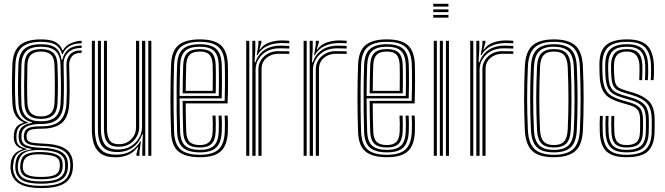

<svg xmlns="http://www.w3.org/2000/svg" viewBox="-20 -813 3473 1002"><path d="M195.2 168.5Q117.5 168.5 78.6 144.1Q39.8 119.8 35.2 68.2Q34.8 61.2 35 54Q35.2 46.8 36.2 39.2Q41.5 -17.5 96.8 -32.5V-36Q56.2 -47.8 52.5 -87.2Q52 -92.2 52.1 -98.5Q52.2 -104.8 52.5 -110Q54 -133.8 64.8 -149.1Q75.5 -164.5 102.2 -172V-175.5Q79 -183.5 62.9 -208Q46.8 -232.5 44.8 -272Q42.2 -319.8 42.4 -369.5Q42.5 -419.2 44.5 -474.8Q47.5 -545.8 83.2 -576.6Q119 -607.5 194.2 -607.5Q244.5 -607.5 270.1 -593.2Q295.8 -579 305.5 -550.8H308.8Q322.8 -576.5 352.5 -588.5Q382.2 -600.5 406 -600V-587Q365.8 -587.2 340.9 -571.1Q316 -555 307.5 -530.2H303.8Q295.5 -563 270.5 -578.9Q245.5 -594.8 194.2 -594.8Q127.8 -594.8 95.4 -567.1Q63 -539.5 60.5 -475.2Q58.2 -418 58.1 -371Q58 -324 60.5 -273.5Q62.8 -229.8 80 -206Q97.2 -182.2 125 -175V-171.5Q93.5 -164 80.5 -149.8Q67.5 -135.5 66 -110Q65 -99 66 -87Q67.5 -66 78.6 -55Q89.8 -44 118.5 -36V-32.5Q84 -25 68.6 -8.4Q53.2 8.2 49.8 39.2Q48.5 47.2 47.9 53Q47.2 58.8 48.2 68Q52.8 113.8 86.6 135.4Q120.5 157 195.2 157Q271.8 157 306.9 135Q342 113 346.5 64Q348 49 346 33Q341.2 -9.8 306.6 -29.4Q272 -49 197.8 -51.5Q149.2 -53.2 129.4 -61.2Q109.5 -69.2 106 -87Q103.2 -99.8 104.8 -110.2Q108.5 -135.5 128.4 -144.8Q148.2 -154 194.5 -153.8Q264.5 -153.2 294.1 -183.8Q323.8 -214.2 326.8 -273.8Q328.5 -310 328.8 -339.1Q329 -368.2 328.4 -399.6Q327.8 -431 326.8 -474.2Q325.8 -508.2 346.1 -529.6Q366.5 -551 406 -550V-537.2Q371.5 -537.8 355.9 -519Q340.2 -500.2 341 -471.5Q342.2 -418.5 343.2 -373.9Q344.2 -329.2 341.5 -273.2Q338 -202.5 303.2 -171.9Q268.5 -141.2 194.2 -141.2Q155.2 -141.2 138.1 -134.8Q121 -128.2 119 -108Q118.8 -106.8 118.8 -100.5Q118.8 -94.2 119.5 -91.2Q122.2 -76 139.2 -70.8Q156.2 -65.5 198 -64Q279 -61.8 317.6 -38.6Q356.2 -15.5 360.2 33.5Q361.5 49 360.5 64Q356.2 118.2 317.1 143.4Q278 168.5 195.2 168.5ZM195.2 145.8Q126.5 145.8 95.4 127.6Q64.2 109.5 60.2 68Q59.5 60 59.9 53.6Q60.2 47.2 61.2 39Q64.5 6.5 83.4 -10.4Q102.2 -27.2 143.5 -32.8V-36.2Q111.2 -40.5 96 -52.2Q80.8 -64 78 -87Q77.2 -93 77.2 -98.9Q77.2 -104.8 77.5 -110.2Q80.2 -161.5 147.5 -172V-175Q115 -181.8 96.6 -205.4Q78.2 -229 76 -274.5Q73.8 -318.5 73.9 -368.1Q74 -417.8 76 -474.2Q78.2 -532.8 107.2 -557.5Q136.2 -582.2 194.2 -582.2Q246 -582.2 270.8 -562.9Q295.5 -543.5 301.2 -499.8H304.8Q313.8 -536.8 337.9 -555.9Q362 -575 406 -575.5V-562.5Q360.5 -563.2 335.5 -538.4Q310.5 -513.5 312 -475.5Q313.5 -421.5 313.6 -371.2Q313.8 -321 311.8 -275Q308.8 -217.5 280.6 -191.6Q252.5 -165.8 194 -166Q151 -166.2 123.4 -154.4Q95.8 -142.5 92.5 -112.5Q90.8 -99.2 92.5 -87.5Q96 -61.2 121.6 -52.4Q147.2 -43.5 197.5 -41.8Q262.8 -39.8 296.1 -22.4Q329.5 -5 333.8 32.8Q334.5 40 334.8 47.9Q335 55.8 334.2 64Q330.5 109.2 295.9 127.5Q261.2 145.8 195.2 145.8ZM194.2 -180Q243.8 -180 268.8 -202.2Q293.8 -224.5 296.2 -274.8Q298.5 -324.2 298.1 -371.5Q297.8 -418.8 295.8 -475.2Q294 -526.8 268.6 -548Q243.2 -569.2 194.2 -569.2Q140.2 -569.2 116.8 -545.6Q93.2 -522 91.8 -473.8Q90.2 -416.5 90.1 -371.4Q90 -326.2 91.8 -273Q93.8 -224.5 119 -202.2Q144.2 -180 194.2 -180ZM194.2 -192.5Q150.2 -192.5 129.6 -212.8Q109 -233 107.5 -275.2Q105.8 -322.8 105.9 -370.5Q106 -418.2 107.5 -473Q108.8 -518 129.9 -537.4Q151 -556.8 194.2 -556.8Q236.5 -556.8 257.5 -537.5Q278.5 -518.2 280 -475.2Q282 -417.8 282.2 -370.6Q282.5 -323.5 280.2 -275.8Q278.2 -232 257.1 -212.2Q236 -192.5 194.2 -192.5ZM194.2 -205.2Q227.2 -205.2 245 -222Q262.8 -238.8 264.5 -276.8Q268.2 -362.2 264.2 -474.8Q262.8 -512.8 244.6 -528.4Q226.5 -544 194.2 -544Q160.2 -544 142.2 -527.8Q124.2 -511.5 123 -472.5Q121.8 -421.5 121.5 -373.4Q121.2 -325.2 123 -275.8Q124.8 -238.8 142.1 -222Q159.5 -205.2 194.2 -205.2ZM195.2 133.8Q262.5 133.8 290 115.8Q317.5 97.8 319.5 65.5Q320.2 55.2 320.1 48.6Q320 42 319 33Q316 4.2 288.8 -11.2Q261.5 -26.8 197.2 -29.8Q136.8 -32.8 108.5 -16.2Q80.2 0.2 74.5 39.8Q73.5 46.8 73 53.4Q72.5 60 73.5 69Q77.2 103.8 106.2 118.8Q135.2 133.8 195.2 133.8ZM195.2 122.5Q139.8 122.5 114.4 109.8Q89 97 86 68.2Q84.5 57.2 87.2 39Q92 2.8 118.8 -9.2Q145.5 -21.2 199 -19.5Q251.8 -17.5 277.2 -5.1Q302.8 7.2 306 33.2Q307.2 44 307.2 50.4Q307.2 56.8 306.2 64.2Q303.2 95.5 277.4 109Q251.5 122.5 195.2 122.5ZM195.2 110.5Q243.2 110.5 265.9 100Q288.5 89.5 291.5 64Q293.8 47.5 291 33.2Q288.5 13.8 267.1 4.5Q245.8 -4.8 197.5 -7.2Q148.8 -10 126.5 1.9Q104.2 13.8 100.8 39Q97.2 53.2 99.8 68.2Q102.5 90 124.5 100.2Q146.5 110.5 195.2 110.5Z M583 7.8Q528.2 7.8 502 -14.5Q475.8 -36.8 467.6 -69.4Q459.5 -102 459.5 -133V-600H475.2V-135.2Q475.2 -106 482.6 -76Q490 -46 513.9 -25.9Q537.8 -5.8 587.2 -5.8Q632 -5.8 663 -24.8Q694 -43.8 711.8 -75.5H715.5L707.8 -20.5V0H692V-9.5L701.2 -45.2H698Q677.5 -17 648.2 -4.6Q619 7.8 583 7.8ZM754 0V-600H769.8V0ZM599.2 -47.2Q564.2 -47.2 548 -62.2Q531.8 -77.2 527.1 -98.6Q522.5 -120 522.5 -139.5V-600H538.2V-140.2Q538.2 -109.8 549.6 -85.1Q561 -60.5 601.2 -60.5Q639 -60.5 664.5 -85.9Q690 -111.2 690 -149V-600H706.5V-150Q706.5 -109 677 -78.1Q647.5 -47.2 599.2 -47.2ZM591.2 -19.5Q537.5 -19.8 514.2 -48.8Q491 -77.8 491 -136V-600H506.8V-137.5Q506.8 -87.2 526.5 -60Q546.2 -32.8 595.8 -32.8Q634.5 -32.8 662.6 -49.9Q690.8 -67 706 -94Q721.2 -121 721.2 -150.8V-600H738V0H722.5V-44L725.5 -111.8H721.5Q706.8 -68 672.9 -43.6Q639 -19.2 591.2 -19.5Z M1023.5 7.5Q949.2 7.5 912.5 -21.5Q875.8 -50.5 872.8 -121.8Q869.5 -210.2 869.6 -304.5Q869.8 -398.8 872.8 -477Q876 -549 912.5 -578.2Q949 -607.5 1022.8 -607.5Q1097.2 -607.5 1131.5 -577.9Q1165.8 -548.2 1169 -478.5Q1169.2 -471 1169.6 -448.5Q1170 -426 1170 -395.5Q1170 -365 1169.5 -332.8Q1169 -300.5 1167.8 -273.5H949.2Q949.2 -233.5 949.9 -198.8Q950.5 -164 951.8 -126.8Q953.2 -89 969.9 -72.5Q986.5 -56 1023.5 -56Q1055 -56 1071.4 -71.4Q1087.8 -86.8 1089.8 -126Q1090.8 -143.8 1090.5 -167.5Q1090.2 -191.2 1089 -209.8H1105Q1106.2 -188.2 1106.2 -164.4Q1106.2 -140.5 1105.5 -125.5Q1103.2 -81.5 1084.1 -62.4Q1065 -43.2 1023.5 -43.2Q978 -43.2 957.9 -62.8Q937.8 -82.2 936 -126.2Q934.5 -167 933.9 -208.2Q933.2 -249.5 933 -286.5H1152.5Q1153.8 -322.2 1154 -362.9Q1154.2 -403.5 1153.9 -435.5Q1153.5 -467.5 1153 -477.8Q1150.2 -540.5 1120 -567.6Q1089.8 -594.8 1022.8 -594.8Q956.8 -594.8 924 -568Q891.2 -541.2 888.5 -474.8Q886.8 -428.8 886 -368.2Q885.2 -307.8 885.9 -244.1Q886.5 -180.5 888.5 -124.8Q891 -61.2 922 -33.2Q953 -5.2 1023.5 -5.2Q1089 -5.2 1119.5 -32.5Q1150 -59.8 1153 -123.8Q1153.8 -139.5 1153.8 -165Q1153.8 -190.5 1152.2 -209.8H1168Q1169.5 -190.5 1169.6 -164.8Q1169.8 -139 1169 -123Q1165.5 -53 1131.6 -22.8Q1097.8 7.5 1023.5 7.5ZM1023.5 -17.8Q965 -17.8 935.8 -41.5Q906.5 -65.2 904.2 -124.5Q902.5 -173.5 901.9 -235Q901.2 -296.5 901.8 -359.1Q902.2 -421.8 904.2 -473.8Q906.8 -533.8 935.5 -558Q964.2 -582.2 1022.8 -582.2Q1081.5 -582.2 1108.1 -557.9Q1134.8 -533.5 1137.2 -477.5Q1137.5 -468 1138 -439.9Q1138.5 -411.8 1138.4 -374.2Q1138.2 -336.8 1137 -299.5H917.2Q917.2 -255.2 918 -209.4Q918.8 -163.5 920.2 -125.5Q922.2 -73.5 947 -52.1Q971.8 -30.8 1023.5 -30.8Q1072.5 -30.8 1095.8 -52.2Q1119 -73.8 1121.5 -124.8Q1122.2 -140.2 1122.1 -165.1Q1122 -190 1120.8 -209.8H1136.5Q1138 -189.5 1138 -164.9Q1138 -140.2 1137.2 -124.2Q1134.2 -67.2 1107.9 -42.5Q1081.5 -17.8 1023.5 -17.8ZM917.2 -312.5H1121.5Q1122.5 -345.8 1122.5 -379.5Q1122.5 -413.2 1122.2 -439.5Q1122 -465.8 1121.5 -476.5Q1119.2 -526 1096.4 -547.6Q1073.5 -569.2 1022.8 -569.2Q970.2 -569.2 946.2 -547Q922.2 -524.8 920.2 -473Q918.8 -436.2 918.1 -394.2Q917.5 -352.2 917.2 -312.5ZM933.2 -325.8Q933.2 -353.8 934 -394.8Q934.8 -435.8 936 -472.2Q937.8 -517.8 958.1 -537.2Q978.5 -556.8 1022.8 -556.8Q1065.2 -556.8 1084.5 -538Q1103.8 -519.2 1105.5 -476Q1106 -465.5 1106.4 -441.4Q1106.8 -417.2 1106.6 -386.6Q1106.5 -356 1105.8 -325.8ZM949.2 -338.8H1090Q1091 -383.8 1090.6 -423Q1090.2 -462.2 1089.8 -475Q1088.2 -510.2 1073.5 -527.1Q1058.8 -544 1022.8 -544Q985.5 -544 969.4 -526.8Q953.2 -509.5 951.8 -471.8Q950.5 -436.5 950 -404.1Q949.5 -371.8 949.2 -338.8Z M1319.5 -524.5 1328.5 -579.5V-600H1344.2V-590.5L1333.8 -554.8H1336.8Q1354.5 -580.2 1385.6 -591.1Q1416.8 -602 1449.5 -602Q1469.2 -602 1489.8 -600.2V-586.8Q1472.5 -588.2 1449 -588.2Q1406 -588.2 1373.4 -572.4Q1340.8 -556.5 1323 -524.5ZM1296.8 0V-600H1312.5V-556L1308.5 -488.2H1313Q1327.2 -530.5 1361.2 -552.6Q1395.2 -574.8 1442.2 -574.8Q1454.8 -574.8 1468.5 -574.1Q1482.2 -573.5 1489.8 -573V-559.5Q1480 -560 1465 -560.4Q1450 -560.8 1438.2 -560.8Q1399.2 -560.8 1371.4 -544.8Q1343.5 -528.8 1328.6 -503.1Q1313.8 -477.5 1313.8 -449V0ZM1265 0V-600H1281V0ZM1328.5 0V-450Q1328.5 -491.5 1358.4 -518.8Q1388.2 -546 1433 -546Q1465.2 -546 1489.8 -545.2V-531.8Q1478 -532 1462.8 -532.2Q1447.5 -532.5 1433 -532.5Q1396.5 -532.5 1370.8 -510.9Q1345 -489.2 1345 -451V0Z M1619 -524.5 1628 -579.5V-600H1643.8V-590.5L1633.2 -554.8H1636.2Q1654 -580.2 1685.1 -591.1Q1716.2 -602 1749 -602Q1768.8 -602 1789.2 -600.2V-586.8Q1772 -588.2 1748.5 -588.2Q1705.5 -588.2 1672.9 -572.4Q1640.2 -556.5 1622.5 -524.5ZM1596.2 0V-600H1612V-556L1608 -488.2H1612.5Q1626.8 -530.5 1660.8 -552.6Q1694.8 -574.8 1741.8 -574.8Q1754.2 -574.8 1768 -574.1Q1781.8 -573.5 1789.2 -573V-559.5Q1779.5 -560 1764.5 -560.4Q1749.5 -560.8 1737.8 -560.8Q1698.8 -560.8 1670.9 -544.8Q1643 -528.8 1628.1 -503.1Q1613.2 -477.5 1613.2 -449V0ZM1564.5 0V-600H1580.5V0ZM1628 0V-450Q1628 -491.5 1657.9 -518.8Q1687.8 -546 1732.5 -546Q1764.8 -546 1789.2 -545.2V-531.8Q1777.5 -532 1762.2 -532.2Q1747 -532.5 1732.5 -532.5Q1696 -532.5 1670.2 -510.9Q1644.5 -489.2 1644.5 -451V0Z M1999.5 7.5Q1925.2 7.5 1888.5 -21.5Q1851.8 -50.5 1848.8 -121.8Q1845.5 -210.2 1845.6 -304.5Q1845.8 -398.8 1848.8 -477Q1852 -549 1888.5 -578.2Q1925 -607.5 1998.8 -607.5Q2073.2 -607.5 2107.5 -577.9Q2141.8 -548.2 2145 -478.5Q2145.2 -471 2145.6 -448.5Q2146 -426 2146 -395.5Q2146 -365 2145.5 -332.8Q2145 -300.5 2143.8 -273.5H1925.2Q1925.2 -233.5 1925.9 -198.8Q1926.5 -164 1927.8 -126.8Q1929.2 -89 1945.9 -72.5Q1962.5 -56 1999.5 -56Q2031 -56 2047.4 -71.4Q2063.8 -86.8 2065.8 -126Q2066.8 -143.8 2066.5 -167.5Q2066.2 -191.2 2065 -209.8H2081Q2082.2 -188.2 2082.2 -164.4Q2082.2 -140.5 2081.5 -125.5Q2079.2 -81.5 2060.1 -62.4Q2041 -43.2 1999.5 -43.2Q1954 -43.2 1933.9 -62.8Q1913.8 -82.2 1912 -126.2Q1910.5 -167 1909.9 -208.2Q1909.2 -249.5 1909 -286.5H2128.5Q2129.8 -322.2 2130 -362.9Q2130.2 -403.5 2129.9 -435.5Q2129.5 -467.5 2129 -477.8Q2126.2 -540.5 2096 -567.6Q2065.8 -594.8 1998.8 -594.8Q1932.8 -594.8 1900 -568Q1867.2 -541.2 1864.5 -474.8Q1862.8 -428.8 1862 -368.2Q1861.2 -307.8 1861.9 -244.1Q1862.5 -180.5 1864.5 -124.8Q1867 -61.2 1898 -33.2Q1929 -5.2 1999.5 -5.2Q2065 -5.2 2095.5 -32.5Q2126 -59.8 2129 -123.8Q2129.8 -139.5 2129.8 -165Q2129.8 -190.5 2128.2 -209.8H2144Q2145.5 -190.5 2145.6 -164.8Q2145.8 -139 2145 -123Q2141.5 -53 2107.6 -22.8Q2073.8 7.5 1999.5 7.5ZM1999.5 -17.8Q1941 -17.8 1911.8 -41.5Q1882.5 -65.2 1880.2 -124.5Q1878.5 -173.5 1877.9 -235Q1877.2 -296.5 1877.8 -359.1Q1878.2 -421.8 1880.2 -473.8Q1882.8 -533.8 1911.5 -558Q1940.2 -582.2 1998.8 -582.2Q2057.5 -582.2 2084.1 -557.9Q2110.8 -533.5 2113.2 -477.5Q2113.5 -468 2114 -439.9Q2114.5 -411.8 2114.4 -374.2Q2114.2 -336.8 2113 -299.5H1893.2Q1893.2 -255.2 1894 -209.4Q1894.8 -163.5 1896.2 -125.5Q1898.2 -73.5 1923 -52.1Q1947.8 -30.8 1999.5 -30.8Q2048.5 -30.8 2071.8 -52.2Q2095 -73.8 2097.5 -124.8Q2098.2 -140.2 2098.1 -165.1Q2098 -190 2096.8 -209.8H2112.5Q2114 -189.5 2114 -164.9Q2114 -140.2 2113.2 -124.2Q2110.2 -67.2 2083.9 -42.5Q2057.5 -17.8 1999.5 -17.8ZM1893.2 -312.5H2097.5Q2098.5 -345.8 2098.5 -379.5Q2098.5 -413.2 2098.2 -439.5Q2098 -465.8 2097.5 -476.5Q2095.2 -526 2072.4 -547.6Q2049.5 -569.2 1998.8 -569.2Q1946.2 -569.2 1922.2 -547Q1898.2 -524.8 1896.2 -473Q1894.8 -436.2 1894.1 -394.2Q1893.5 -352.2 1893.2 -312.5ZM1909.2 -325.8Q1909.2 -353.8 1910 -394.8Q1910.8 -435.8 1912 -472.2Q1913.8 -517.8 1934.1 -537.2Q1954.5 -556.8 1998.8 -556.8Q2041.2 -556.8 2060.5 -538Q2079.8 -519.2 2081.5 -476Q2082 -465.5 2082.4 -441.4Q2082.8 -417.2 2082.6 -386.6Q2082.5 -356 2081.8 -325.8ZM1925.2 -338.8H2066Q2067 -383.8 2066.6 -423Q2066.2 -462.2 2065.8 -475Q2064.2 -510.2 2049.5 -527.1Q2034.8 -544 1998.8 -544Q1961.5 -544 1945.4 -526.8Q1929.2 -509.5 1927.8 -471.8Q1926.5 -436.5 1926 -404.1Q1925.5 -371.8 1925.2 -338.8Z M2241 -778.5V-793H2320.2V-778.5ZM2241 -749.8V-764H2320.2V-749.8ZM2241 -720.8V-735.2H2320.2V-720.8ZM2307.2 0V-600H2323V0ZM2243.8 0V-600H2259.8V0ZM2275.5 0V-600H2291.2V0Z M2488.5 -524.5 2497.5 -579.5V-600H2513.2V-590.5L2502.8 -554.8H2505.8Q2523.5 -580.2 2554.6 -591.1Q2585.8 -602 2618.5 -602Q2638.2 -602 2658.8 -600.2V-586.8Q2641.5 -588.2 2618 -588.2Q2575 -588.2 2542.4 -572.4Q2509.8 -556.5 2492 -524.5ZM2465.8 0V-600H2481.5V-556L2477.5 -488.2H2482Q2496.2 -530.5 2530.2 -552.6Q2564.2 -574.8 2611.2 -574.8Q2623.8 -574.8 2637.5 -574.1Q2651.2 -573.5 2658.8 -573V-559.5Q2649 -560 2634 -560.4Q2619 -560.8 2607.2 -560.8Q2568.2 -560.8 2540.4 -544.8Q2512.5 -528.8 2497.6 -503.1Q2482.8 -477.5 2482.8 -449V0ZM2434 0V-600H2450V0ZM2497.5 0V-450Q2497.5 -491.5 2527.4 -518.8Q2557.2 -546 2602 -546Q2634.2 -546 2658.8 -545.2V-531.8Q2647 -532 2631.8 -532.2Q2616.5 -532.5 2602 -532.5Q2565.5 -532.5 2539.8 -510.9Q2514 -489.2 2514 -451V0Z M2870.8 7.5Q2792.8 7.5 2757.8 -25.4Q2722.8 -58.2 2719 -133Q2715.5 -212.8 2715.2 -294.8Q2715 -376.8 2719 -466.8Q2722.8 -544.5 2759.5 -576Q2796.2 -607.5 2870.8 -607.5Q2947 -607.5 2982.8 -575.2Q3018.5 -543 3022 -466.2Q3025.8 -381.5 3025.8 -296.9Q3025.8 -212.2 3022 -133Q3018.2 -55 2981.4 -23.8Q2944.5 7.5 2870.8 7.5ZM2870.8 -5.2Q2938.5 -5.2 2970.6 -34.5Q3002.8 -63.8 3006.2 -134Q3009.8 -208 3010 -291Q3010.2 -374 3006.2 -465.8Q3003 -536.2 2970.8 -565.5Q2938.5 -594.8 2870.8 -594.8Q2802.5 -594.8 2770.4 -565.2Q2738.2 -535.8 2735 -465.8Q2730.8 -373 2731 -293Q2731.2 -213 2735 -134Q2738 -64.5 2770 -34.9Q2802 -5.2 2870.8 -5.2ZM2870.8 -17.8Q2809 -17.8 2781.4 -45.1Q2753.8 -72.5 2750.8 -134.8Q2747 -216.5 2746.8 -295.5Q2746.5 -374.5 2750.8 -464.8Q2753.8 -529 2782.4 -555.6Q2811 -582.2 2870.8 -582.2Q2930 -582.2 2958.8 -555.9Q2987.5 -529.5 2990.2 -465.2Q2994 -380.5 2994.1 -299.8Q2994.2 -219 2990.2 -134.8Q2987.2 -71 2958.8 -44.4Q2930.2 -17.8 2870.8 -17.8ZM2870.8 -30.8Q2923.5 -30.8 2947.6 -55.1Q2971.8 -79.5 2974.5 -136Q2978.2 -215.2 2978.4 -293.5Q2978.5 -371.8 2974.5 -464Q2972 -522.5 2946.8 -545.9Q2921.5 -569.2 2870.8 -569.2Q2817 -569.2 2793.1 -544.6Q2769.2 -520 2766.5 -463.8Q2762.8 -378.8 2762.6 -300.6Q2762.5 -222.5 2766.5 -135.2Q2769.2 -78.2 2793.9 -54.5Q2818.5 -30.8 2870.8 -30.8ZM2870.8 -43.2Q2826 -43.2 2805.4 -64.8Q2784.8 -86.2 2782.5 -135.2Q2778.5 -221.5 2778.5 -298.8Q2778.5 -376 2782.5 -463.5Q2784.8 -514.5 2805.9 -535.6Q2827 -556.8 2870.8 -556.8Q2915.5 -556.8 2936 -535.1Q2956.5 -513.5 2958.8 -463.2Q2962.8 -369 2962.5 -290.8Q2962.2 -212.5 2958.8 -136.5Q2956.5 -86 2935.8 -64.6Q2915 -43.2 2870.8 -43.2ZM2870.8 -56Q2907.2 -56 2924 -74.9Q2940.8 -93.8 2942.8 -137Q2946.5 -217.8 2946.6 -293.2Q2946.8 -368.8 2942.8 -462.8Q2941 -505.5 2924.5 -524.8Q2908 -544 2870.8 -544Q2833.8 -544 2817 -525Q2800.2 -506 2798.2 -463.2Q2794.5 -375.5 2794.4 -299.5Q2794.2 -223.5 2798.2 -135.8Q2800.2 -93.5 2817.1 -74.8Q2834 -56 2870.8 -56Z M3249.2 -43.2Q3210.2 -43.2 3191.2 -61.6Q3172.2 -80 3170.8 -125.2Q3170.2 -148 3170 -167.4Q3169.8 -186.8 3170.8 -208H3185.8Q3184.8 -186.5 3185 -167.9Q3185.2 -149.2 3186 -125.8Q3187 -88.2 3201.9 -72.1Q3216.8 -56 3249.2 -56Q3285.2 -56 3301.9 -71Q3318.5 -86 3319.8 -122.2Q3320.8 -144.5 3320.6 -155.2Q3320.5 -166 3320.5 -186.2Q3320.5 -224 3307.9 -239.8Q3295.2 -255.5 3268 -263.5L3220.5 -277.5Q3183.2 -288.5 3159.4 -303.5Q3135.5 -318.5 3123.4 -345.6Q3111.2 -372.8 3109.2 -420.5Q3108.5 -440.8 3108.4 -452Q3108.2 -463.2 3108.2 -477.2Q3108.2 -548.8 3143.8 -578.1Q3179.2 -607.5 3252.5 -607.5Q3323.5 -607.5 3355.8 -577.1Q3388 -546.8 3392.5 -477.2Q3393.2 -465.5 3393 -440.5Q3392.8 -415.5 3390.8 -394.8H3376Q3377.8 -416.8 3377.9 -441.1Q3378 -465.5 3377.2 -476.8Q3373.8 -538.8 3345 -566.8Q3316.2 -594.8 3252.5 -594.8Q3184 -594.8 3153.8 -566.5Q3123.5 -538.2 3123.5 -475.8Q3123.2 -463.8 3123.4 -451.2Q3123.5 -438.8 3124.5 -420.8Q3126.8 -375.2 3138.1 -350.5Q3149.5 -325.8 3170.9 -313Q3192.2 -300.2 3225 -290.5L3272 -276.5Q3305 -266.8 3320.4 -248Q3335.8 -229.2 3335.8 -186.2Q3335.8 -164 3335.9 -153.9Q3336 -143.8 3335 -121.5Q3333.5 -81.2 3314.4 -62.2Q3295.2 -43.2 3249.2 -43.2ZM3249.2 -17.8Q3194.2 -17.8 3168.5 -42Q3142.8 -66.2 3140.5 -124.2Q3139.8 -145 3139.6 -166.6Q3139.5 -188.2 3140.8 -208H3155.8Q3154.8 -188.2 3154.9 -167.1Q3155 -146 3155.8 -124.8Q3157.5 -73 3180 -51.9Q3202.5 -30.8 3249.2 -30.8Q3300.8 -30.8 3324.6 -51.4Q3348.5 -72 3350.2 -122Q3351 -140 3350.9 -153.9Q3350.8 -167.8 3350.8 -186.2Q3350.8 -237 3331.4 -257.9Q3312 -278.8 3275.8 -289.5L3229.2 -303Q3200.8 -311.5 3181.5 -322.5Q3162.2 -333.5 3151.9 -356Q3141.5 -378.5 3139.5 -420.8Q3138.8 -436.8 3138.6 -450Q3138.5 -463.2 3138.5 -475.5Q3138.8 -533 3166.2 -557.6Q3193.8 -582.2 3252.5 -582.2Q3309.8 -582.2 3334.5 -556.2Q3359.2 -530.2 3362.2 -476Q3363 -462.8 3362.8 -438.5Q3362.5 -414.2 3360.8 -394.8H3346Q3347.2 -414 3347.5 -439.9Q3347.8 -465.8 3347.2 -474.2Q3344.8 -525.5 3322 -547.4Q3299.2 -569.2 3252.5 -569.2Q3200.5 -569.2 3177.9 -547Q3155.2 -524.8 3154 -476.2Q3153.5 -458.2 3153.9 -447.6Q3154.2 -437 3155 -421Q3156.5 -382.8 3165.1 -362.9Q3173.8 -343 3190.6 -333.2Q3207.5 -323.5 3233.2 -316L3279.5 -302.2Q3322.8 -289.5 3344.5 -265.4Q3366.2 -241.2 3366.2 -186.2Q3366.2 -170.8 3366.2 -156.1Q3366.2 -141.5 3365.5 -121.5Q3363.5 -66.8 3337.1 -42.2Q3310.8 -17.8 3249.2 -17.8ZM3249.2 7.5Q3178 7.5 3145.4 -22.6Q3112.8 -52.8 3110.2 -123Q3109.5 -144.8 3109.5 -166Q3109.5 -187.2 3110.8 -208H3125.8Q3124.5 -188.5 3124.6 -166.6Q3124.8 -144.8 3125.5 -123.5Q3127.8 -59 3157.1 -32.1Q3186.5 -5.2 3249.2 -5.2Q3319 -5.2 3348.9 -32.6Q3378.8 -60 3380.8 -121Q3381.5 -143.2 3381.4 -153.6Q3381.2 -164 3381.2 -186.2Q3381.2 -246.8 3356.5 -273.9Q3331.8 -301 3283.2 -315.2L3237.5 -329Q3215.2 -335.5 3200.9 -343.8Q3186.5 -352 3179 -369.5Q3171.5 -387 3170 -421.2Q3169.5 -439 3169 -449.2Q3168.5 -459.5 3169 -475.2Q3170.5 -516 3189 -536.4Q3207.5 -556.8 3252.5 -556.8Q3291.2 -556.8 3310.6 -537.6Q3330 -518.5 3332.2 -474Q3332.8 -464.5 3332.5 -441Q3332.2 -417.5 3331 -394.8H3316Q3317.2 -417 3317.5 -440.8Q3317.8 -464.5 3317 -473.5Q3313 -544 3252.5 -544Q3218.5 -544 3202 -527.9Q3185.5 -511.8 3184.2 -475Q3183.8 -458.5 3184.1 -447.9Q3184.5 -437.2 3185.2 -421.5Q3186.5 -391.8 3192.4 -376.9Q3198.2 -362 3210.1 -355Q3222 -348 3241.8 -342L3287 -328.5Q3339 -312.8 3367.8 -283.4Q3396.5 -254 3396.5 -186.2Q3396.5 -163.8 3396.5 -153.4Q3396.5 -143 3395.8 -120.8Q3393.8 -54.5 3361.2 -23.5Q3328.8 7.5 3249.2 7.5Z"/></svg>

Font: Big Shoulders Inline Text
Style: Regular
Weight: 400
Designer: Patric King
Foundry: XO Type Co
Version: Version 1.000